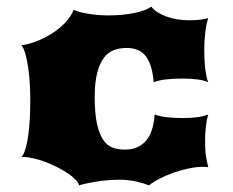

<svg xmlns="http://www.w3.org/2000/svg" viewBox="-20 -557 706 582"><path d="M44.9 -81.1Q52.7 -89.4 57.9 -107.9Q63 -126.5 66.2 -150.4Q69.3 -174.3 70.6 -201.2Q71.8 -228 71.8 -252.9Q71.8 -277.3 70.3 -303.2Q68.8 -329.1 65.4 -352.1Q62 -375 57.1 -393.1Q52.2 -411.1 44.9 -419.9Q64.5 -421.9 88.9 -431.2Q113.3 -440.4 136 -454.6Q158.7 -468.8 177 -487.5Q195.3 -506.3 203.1 -527.3Q209.5 -523.9 220.5 -521Q231.4 -518.1 245.4 -515.6Q259.3 -513.2 275.6 -511.7Q292 -510.3 309.1 -510.3Q330.1 -510.3 350.1 -512.2Q370.1 -514.2 387.2 -517.6Q404.3 -521 417.7 -526.1Q431.2 -531.2 438.5 -537.1Q445.3 -527.8 457 -520.3Q468.8 -512.7 483.9 -507.1Q499 -501.5 516.6 -498.5Q534.2 -495.6 552.7 -495.6Q578.6 -495.6 591.3 -497.8Q604 -500 611.3 -502Q605.5 -486.3 602.3 -459.5Q599.1 -432.6 599.1 -405.3Q599.1 -390.6 599.9 -375.7Q600.6 -360.8 602.3 -347.7Q604 -334.5 606.2 -324Q608.4 -313.5 611.3 -307.6Q599.1 -313.5 579.1 -316.2Q559.1 -318.8 531.2 -318.8Q503.4 -318.8 481.9 -316.2Q460.4 -313.5 445.8 -307.6Q441.9 -359.4 422.9 -385.5Q403.8 -411.6 363.3 -411.6Q343.3 -411.6 325.7 -405.3Q308.1 -398.9 295.2 -382.1Q282.2 -365.2 274.7 -336.4Q267.1 -307.6 267.1 -262.7Q267.1 -211.9 274.2 -180.9Q281.2 -149.9 293.2 -132.6Q305.2 -115.2 321.8 -109.4Q338.4 -103.5 357.4 -103.5Q382.8 -103.5 399.9 -112.5Q417 -121.6 427.2 -136.2Q437.5 -150.9 442.4 -170.2Q447.3 -189.5 448.7 -210Q465.8 -203.6 488.5 -201.4Q511.2 -199.2 534.7 -199.2Q555.7 -199.2 575.4 -201.4Q595.2 -203.6 611.3 -210Q608.9 -202.6 606.9 -192.1Q605 -181.6 603.8 -170.7Q602.5 -159.7 602.1 -148.9Q601.6 -138.2 601.6 -129.9Q601.6 -114.7 602.3 -103.3Q603 -91.8 604.5 -82.5Q606 -73.2 607.7 -65.4Q609.4 -57.6 611.3 -50.3Q607.4 -50.8 603.5 -51Q599.6 -51.3 595.7 -51.3Q575.2 -51.3 552 -46.4Q528.8 -41.5 506.6 -33.7Q484.4 -25.9 464.6 -15.9Q444.8 -5.9 431.6 4.9Q417.5 -1 393.8 -6.6Q370.1 -12.2 342.3 -12.2Q324.7 -12.2 306.6 -10.7Q288.6 -9.3 272.5 -6.6Q256.3 -3.9 242.7 -1Q229 2 219.7 4.9Q217.8 -3.4 208.3 -13.2Q198.7 -22.9 184.3 -32.5Q169.9 -42 152.3 -50.8Q134.8 -59.6 116.7 -66.4Q98.6 -73.2 81.3 -77.1Q64 -81.1 50.3 -81.1Z"/></svg>

Font: Arbutus
Style: Regular
Weight: 400
Designer: Karolina Lach
Foundry: Sorkin Type Co.
Version: Version 1.003